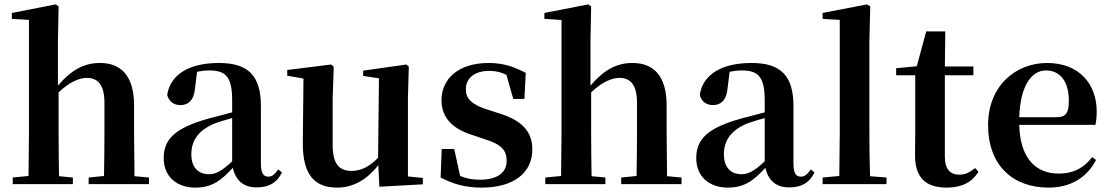

<svg xmlns="http://www.w3.org/2000/svg" viewBox="-20 -839 5055 875"><path d="M452 0H659V-30L593 -36L591 -235V-359C591 -495 530 -552 436 -552C363 -552 306 -521 244 -449V-651L247 -810L234 -819L34 -780V-753L112 -748V-235L110 -37L38 -30V0H312V-30L249 -36C248 -93 247 -179 247 -235V-418C295 -464 340 -484 376 -484C425 -484 456 -454 456 -370V-235C456 -177 455 -93 454 -37L384 -30V0Z M1149 15C1205 15 1241 -5 1265 -53L1248 -67C1230 -41 1218 -34 1203 -34C1181 -34 1169 -48 1169 -95V-356C1169 -494 1111 -552 978 -552C837 -552 755 -496 742 -406C750 -376 772 -360 803 -360C837 -360 865 -382 869 -439L878 -512C898 -516 915 -518 933 -518C1010 -518 1038 -488 1038 -381V-327L928 -298C776 -255 726 -204 726 -118C726 -34 786 16 870 16C946 16 987 -16 1041 -74C1054 -18 1088 15 1149 15ZM1038 -104C989 -57 960 -45 933 -45C884 -45 852 -75 852 -136C852 -203 889 -248 960 -277C980 -284 1008 -293 1038 -301Z M1709 12 1907 1V-28L1839 -35V-389L1843 -535L1832 -545L1635 -517V-493L1707 -482L1703 -120C1668 -83 1627 -60 1583 -60C1528 -60 1496 -89 1496 -178V-389L1501 -535L1489 -545L1289 -520V-494L1363 -481L1360 -188C1359 -37 1418 16 1517 16C1594 16 1656 -25 1704 -86Z M2175 16C2322 16 2406 -52 2406 -158C2406 -236 2363 -288 2259 -321L2203 -339C2126 -363 2103 -392 2103 -432C2103 -483 2143 -516 2210 -516C2240 -516 2263 -510 2288 -498L2319 -388H2370L2376 -507C2320 -536 2272 -552 2207 -552C2069 -552 1992 -480 1992 -382C1992 -301 2045 -251 2132 -224L2188 -205C2268 -181 2289 -151 2289 -107C2289 -51 2246 -20 2166 -20C2131 -20 2104 -26 2077 -37L2050 -160H1993L1988 -30C2045 0 2102 16 2175 16Z M2879 0H3086V-30L3020 -36L3018 -235V-359C3018 -495 2957 -552 2863 -552C2790 -552 2733 -521 2671 -449V-651L2674 -810L2661 -819L2461 -780V-753L2539 -748V-235L2537 -37L2465 -30V0H2739V-30L2676 -36C2675 -93 2674 -179 2674 -235V-418C2722 -464 2767 -484 2803 -484C2852 -484 2883 -454 2883 -370V-235C2883 -177 2882 -93 2881 -37L2811 -30V0Z M3576 15C3632 15 3668 -5 3692 -53L3675 -67C3657 -41 3645 -34 3630 -34C3608 -34 3596 -48 3596 -95V-356C3596 -494 3538 -552 3405 -552C3264 -552 3182 -496 3169 -406C3177 -376 3199 -360 3230 -360C3264 -360 3292 -382 3296 -439L3305 -512C3325 -516 3342 -518 3360 -518C3437 -518 3465 -488 3465 -381V-327L3355 -298C3203 -255 3153 -204 3153 -118C3153 -34 3213 16 3297 16C3373 16 3414 -16 3468 -74C3481 -18 3515 15 3576 15ZM3465 -104C3416 -57 3387 -45 3360 -45C3311 -45 3279 -75 3279 -136C3279 -203 3316 -248 3387 -277C3407 -284 3435 -293 3465 -301Z M3804 0H4020V-30L3945 -36C3943 -100 3942 -172 3942 -235V-651L3946 -810L3931 -819L3729 -780V-753L3807 -748V-235L3805 -37L3729 -30V0Z M4295 16C4364 16 4410 -9 4439 -56L4424 -73C4397 -52 4379 -43 4352 -43C4311 -43 4286 -67 4286 -124V-496H4416V-536H4286L4288 -696H4201L4158 -537L4064 -528V-496H4151V-235C4151 -195 4150 -169 4150 -132C4150 -29 4199 16 4295 16Z M4759 16C4858 16 4933 -29 4975 -110L4957 -123C4922 -76 4875 -48 4804 -48C4704 -48 4629 -113 4625 -270H4972C4976 -288 4978 -306 4978 -331C4978 -455 4899 -552 4752 -552C4610 -552 4483 -449 4483 -269C4483 -84 4597 16 4759 16ZM4625 -305C4630 -452 4683 -518 4747 -518C4811 -518 4851 -468 4851 -380C4851 -326 4839 -305 4796 -305Z"/></svg>

Font: Noto Serif CJK HK
Style: Bold
Weight: 700
Designer: Ryoko NISHIZUKA 西塚涼子 (kana & ideographs); Frank Grießhammer (Latin, Greek & Cyrillic); Wenlong ZHANG 张文龙 (bopomofo); San
Foundry: Adobe
Version: Version 2.001;hotconv 1.1.0;makeotfexe 2.6.0